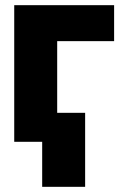

<svg xmlns="http://www.w3.org/2000/svg" viewBox="-20 -548 493 742"><path d="M35 0H143V174H309V-112H201V-389H421V-528H35Z"/></svg>

Font: Asimov Pro
Style: Ult
Weight: 900
Designer: Google
Version: Version 2.000980; 2014